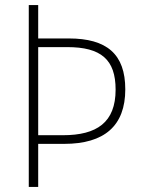

<svg xmlns="http://www.w3.org/2000/svg" viewBox="-20 -734 558 754"><path d="M472 -383C472 -522 399 -583 250 -583H130V-714H93V0H130V-169H232C390 -169 472 -240 472 -383ZM227 -203H130V-549H244C377 -549 434 -500 434 -382C434 -253 360 -203 227 -203Z"/></svg>

Font: Noto Sans Bengali SemiCondensed ExtraLight
Style: Regular
Weight: 200
Width: 4
Designer: Joana Ranito - Universal Thirst; Jelle Bosma - Monotype Design Team
Foundry: Universal Thirst ehf.
Version: Version 3.000